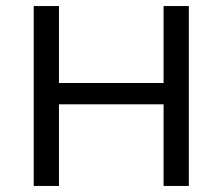

<svg xmlns="http://www.w3.org/2000/svg" viewBox="-20 -615 736 635"><path d="M91.5 0V-595H175V-340.5H521V-595H604.5V0H521V-270H175V0Z"/></svg>

Font: Encode Sans SC SemiExpanded
Style: Regular
Weight: 400
Width: 6
Designer: Multiple Designers
Foundry: Impallari Type
Version: Version 3.002